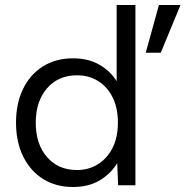

<svg xmlns="http://www.w3.org/2000/svg" viewBox="-20 -740 741 767"><path d="M271.1 7Q203.3 7 152.3 -24.9Q101.3 -56.7 72.7 -114.7Q44 -172.7 44 -250Q44 -327.3 72.3 -385.1Q100.5 -443 151.9 -475Q203.3 -507 271.1 -507Q333.9 -507 378.1 -480.9Q422.2 -454.9 446 -415.5V-720H521V0H451.9L448.2 -88.5Q424.5 -47.9 379.9 -20.4Q335.4 7 271.1 7ZM287.5 -60.8Q334.1 -60.8 371 -83.7Q407.9 -106.6 429.4 -148.9Q451 -191.2 451 -250Q451 -308.8 429.8 -351.1Q408.7 -393.4 371.9 -416.3Q335.1 -439.2 287.5 -439.2Q212.9 -439.2 167.8 -387.2Q122.8 -335.1 122.8 -250Q122.8 -164.1 167.8 -112.5Q212.9 -60.8 287.5 -60.8ZM562.2 -529.4 614.9 -720H701.1L622.2 -529.4Z"/></svg>

Font: Envelope Sans Variable
Style: Regular
Weight: 500
Designer: Andreas Rasmussen / Norman Anderson
Foundry: mail.de GmbH
Version: Version 1.150